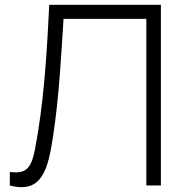

<svg xmlns="http://www.w3.org/2000/svg" viewBox="-20 -770 761 797"><path d="M647.9 -750H184.4C176 -576 164.6 -390.6 139.6 -234.4C116.7 -92.7 111.5 -43.8 20.8 -56.3V0C156.2 35.4 179.2 -69.8 200 -202.1C226 -371.9 234.4 -549 243.8 -691.7H587.5V0H647.9Z"/></svg>

Font: Manrope3 Light
Style: Regular
Weight: 300
Designer: Mikhail Sharanda
Foundry: Mikhail Sharanda
Version: Version 3.000;PS 003.000;hotconv 1.0.88;makeotf.lib2.5.64775